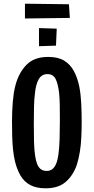

<svg xmlns="http://www.w3.org/2000/svg" viewBox="-20 -1014 507 1039"><path d="M227 5Q177 5 144 -12.5Q111 -30 91.5 -63Q72 -96 61 -141Q54 -171 50.5 -205Q47 -239 46 -277.5Q45 -316 45 -357Q45 -384 46 -410Q47 -436 49 -460.5Q51 -485 54.5 -508.5Q58 -532 64 -554Q82 -621 123.5 -663.5Q165 -706 241 -706Q294 -706 327 -686Q360 -666 379.5 -630Q399 -594 409 -546Q417 -505 419.5 -456Q422 -407 422 -356Q422 -312 420 -270.5Q418 -229 412 -192Q406 -155 396 -123Q376 -65 336 -30Q296 5 227 5ZM233 -89Q251 -89 263.5 -99Q276 -109 284 -128.5Q292 -148 296 -177Q301 -213 302.5 -261Q304 -309 304 -359Q304 -402 303.5 -441.5Q303 -481 300 -510Q294 -562 280.5 -587.5Q267 -613 237 -613Q206 -613 190 -586Q174 -559 169 -508Q167 -492 165.5 -473Q164 -454 164 -433Q164 -412 163.5 -389.5Q163 -367 163 -346Q163 -296 164 -250Q165 -204 170 -171Q174 -144 181.5 -125.5Q189 -107 201.5 -98Q214 -89 233 -89ZM115 -914V-994L353 -991L358 -917ZM191 -764V-862L287 -859L283 -767Z"/></svg>

Font: Truculenta
Style: Bold
Weight: 700
Designer: Ivan Castro, Eva Sanz & Omnibus-Type Team
Foundry: Omnibus-Type
Version: Version 1.002